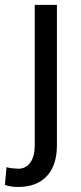

<svg xmlns="http://www.w3.org/2000/svg" viewBox="-57 -548 329 782"><path d="M84.5 -528.3H174.8V43.5Q174.8 126 133.3 169.7Q91.8 213.4 17.6 213.4Q2.4 213.4 -10.5 211.7Q-23.4 210 -37.1 205.1L-30.3 132.8Q-22.9 135.7 -6.1 137.5Q10.7 139.2 17.6 139.2Q48.8 139.2 66.7 113.8Q84.5 88.4 84.5 43.5Z"/></svg>

Font: RobotoDEMO
Style: Regular
Weight: 400
Designer: Christian Robertson
Foundry: Google
Version: Version 2.136